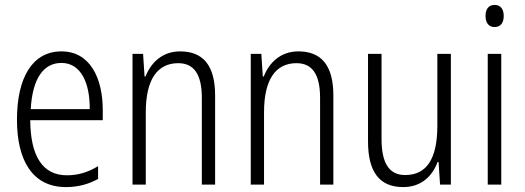

<svg xmlns="http://www.w3.org/2000/svg" viewBox="-20 -751 2134 781"><path d="M230 -542C111 -542 49 -434 49 -264C49 -99 112 10 248 10C299 10 340 -2 379 -23V-75C335 -49 297 -38 252 -38C154 -38 104 -115 103 -262H398V-303C398 -434 346 -542 230 -542ZM230 -495C310 -495 346 -412 345 -307H105C112 -432 157 -495 230 -495Z M713 -542C640 -542 594 -496 572 -440H568L562 -532H519V0H573V-294C573 -429 621 -494 705 -494C768 -494 801 -450 801 -353V0H855V-363C855 -486 805 -542 713 -542Z M1194 -542C1121 -542 1075 -496 1053 -440H1049L1043 -532H1000V0H1054V-294C1054 -429 1102 -494 1186 -494C1249 -494 1282 -450 1282 -353V0H1336V-363C1336 -486 1286 -542 1194 -542Z M1814 -532H1759V-240C1759 -104 1715 -39 1628 -39C1565 -39 1532 -84 1532 -186V-532H1477V-176C1477 -55 1521 10 1620 10C1694 10 1739 -35 1760 -92H1764L1770 0H1814Z M1992 -731C1967 -731 1955 -713 1955 -686C1955 -658 1968 -641 1992 -641C2016 -641 2029 -658 2029 -686C2029 -713 2017 -731 1992 -731ZM2019 -532H1964V0H2019Z"/></svg>

Font: Noto Sans Hebrew Condensed Light
Style: Regular
Weight: 300
Width: 3
Designer: Monotype Design Team
Foundry: Monotype Imaging Inc.
Version: Version 2.004